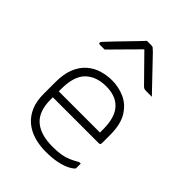

<svg xmlns="http://www.w3.org/2000/svg" viewBox="-237 -947 1075 1075"><g transform="rotate(45 300.0 -410.0)"><path d="M303 -536Q355 -536 402.5 -515Q450 -494 480.5 -445Q511 -396 511 -310V-245Q511 -242 509.5 -239.5Q508 -237 506 -235.5Q504 -234 500 -234H212Q196 -234 180 -234Q164 -234 148 -234H129L107 -281H461Q461 -287 461 -293.5Q461 -300 461 -306Q461 -356 449.5 -392Q438 -428 415 -450Q395 -470 366.5 -479.5Q338 -489 303 -489Q225 -489 180 -445Q135 -401 135 -301V-212Q135 -172 146 -139.5Q157 -107 178 -86Q202 -62 239.5 -49.5Q277 -37 329 -37Q368 -37 395 -41.5Q422 -46 445.5 -56Q469 -66 496 -82H508Q508 -74 508 -65Q508 -56 508 -48Q508 -46 507.5 -44Q507 -42 505 -40Q492 -27 467 -15.5Q442 -4 405.5 3Q369 10 323 10Q272 10 228.5 -3Q185 -16 153 -43Q121 -70 103 -111.5Q85 -153 85 -210V-304Q85 -370 103.5 -414.5Q122 -459 153.5 -486Q185 -513 224 -524.5Q263 -536 303 -536ZM284 -830Q293 -830 302 -830Q311 -830 320 -830Q328 -830 333.5 -826Q339 -822 353 -808Q361 -799 381 -778.5Q401 -758 426.5 -731Q452 -704 478 -677Q504 -650 525 -628Q513 -628 503 -628Q493 -628 481 -628Q470 -628 464.5 -630Q459 -632 452 -639Q436 -655 392 -700Q348 -745 288 -806L329 -785H286L327 -806Q266 -745 224.5 -702.5Q183 -660 151 -628H114Q110 -628 108 -629Q106 -630 105 -632.5Q104 -635 104 -637Q104 -641 108 -645.5Q112 -650 126 -665Q139 -679 160.5 -701.5Q182 -724 206.5 -749Q231 -774 252 -796Q273 -818 284 -830Z"/></g></svg>

Font: Recursive Monospace Light
Style: Regular
Weight: 300
Version: Version 1.047